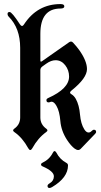

<svg xmlns="http://www.w3.org/2000/svg" viewBox="-20 -727 497 943"><path d="M17.1 0ZM189.5 71.8Q223.1 55.7 239.7 22.9Q243.7 15.1 248 15.1Q252.4 15.1 256.8 22.5Q273.9 55.7 305.7 72.8Q314 77.1 314 85.4Q314 145.5 235.8 191.9Q228 196.3 223.1 196.3Q213.4 196.3 213.4 186Q213.4 179.2 224.6 172.9Q244.6 161.1 244.6 138.7Q244.6 114.3 189.5 90.3Q181.6 86.9 181.6 81.1Q181.6 75.2 189.5 71.8ZM27.3 -668Q38.6 -668 77.6 -607.9Q83 -599.6 88.1 -599.6Q93.3 -599.6 97.7 -606.9Q163.1 -707 277.3 -707Q295.9 -707 295.9 -696Q295.9 -685.1 277.3 -685.1Q178.2 -685.1 178.2 -561V-431.2Q178.2 -424.3 180.9 -424.3Q183.6 -424.3 187 -426.8L319.3 -519.5Q324.2 -522.9 329.1 -522.9Q334 -522.9 338.9 -517.6Q357.9 -497.1 369.6 -480.5Q407.2 -427.2 407.2 -387.7Q407.2 -343.3 331.5 -282.7Q324.2 -276.9 324.2 -272.2Q324.2 -267.6 331.5 -263.7Q343.3 -256.8 352.1 -241.7Q369.1 -211.4 373 -164.1Q377 -118.7 394 -91.8Q403.8 -76.2 415 -76.2Q422.9 -76.2 429.4 -83Q436 -89.8 441.4 -89.8Q452.1 -89.8 452.1 -78.6Q452.1 -74.7 446.8 -69.3L377.4 2.9Q371.1 9.8 363.8 9.8Q356.4 9.8 346.7 2.9Q328.6 -10.3 309.1 -40Q280.3 -84.5 276.4 -132.6Q272.5 -180.7 257.3 -207Q245.6 -227.5 233.4 -227.5Q230 -227.5 226.1 -225.8Q222.2 -224.1 218.3 -224.1Q208 -224.1 208 -235.4Q208 -241.7 216.8 -245.6Q319.3 -291.5 319.3 -351.1Q319.3 -382.3 300.3 -406.7Q281.2 -431.2 252.9 -431.2Q231 -431.2 207 -414.1L188.5 -400.9Q178.2 -393.6 178.2 -382.8V-149.9Q178.2 -115.7 207.5 -94.7Q212.9 -90.8 212.9 -86.7Q212.9 -82.5 206.5 -78.1Q166.5 -49.3 138.7 1Q133.8 9.8 128.7 9.8Q123.5 9.8 118.7 1Q89.8 -51.3 50.8 -78.1Q44.4 -82.5 44.4 -86.7Q44.4 -90.8 49.8 -94.7Q79.1 -115.2 79.1 -149.9V-492.2Q79.1 -588.9 22.5 -645.5Q17.1 -650.9 17.1 -659.4Q17.1 -668 27.3 -668Z"/></svg>

Font: UnifrakturMaguntia21
Style: Book
Weight: 400
Designer: j. 'mach' wust, Gerrit Ansmann, Georg Duffner, based on a font by Peter Wiegel, original typeface by Carl Albert Fahrenw
Version: Version 2017-03-19